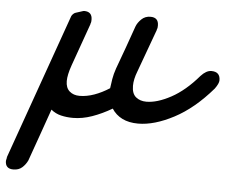

<svg xmlns="http://www.w3.org/2000/svg" viewBox="-232 -462 939 784"><g transform="rotate(5 237.0 -70.0)"><path d="M-177 216Q-178 217 -179.5 219.5Q-181 222 -182 227Q-180 219 -177 216ZM31 -379Q33 -384 38.5 -389Q44 -394 49 -395L77 -404Q78 -404 79 -404.5Q80 -405 82 -405Q115 -405 115 -372Q115 -367 114.5 -363Q114 -359 111 -353L113 -356L50 -179Q36 -139 36 -114Q36 -86 52 -72Q68 -58 93 -58Q122 -58 153 -69Q184 -80 215 -100Q217 -117 220.5 -138Q224 -159 232 -182Q248 -226 264.5 -271Q281 -316 296 -360Q302 -376 317 -390.5Q332 -405 354 -405Q387 -405 387 -372Q387 -367 386.5 -363Q386 -359 383 -353L385 -356Q369 -311 352.5 -267Q336 -223 320 -178Q307 -145 307 -118Q307 -86 324 -72Q341 -58 367 -58Q411 -58 467.5 -88.5Q524 -119 578 -182Q600 -206 621 -206Q657 -206 657 -171Q657 -158 641 -136Q567 -50 487 -8Q407 34 341 34Q303 34 276 20.5Q249 7 233 -18Q192 6 152 20Q112 34 74 34Q48 34 25 28.5Q2 23 -16 8Q-35 62 -54 116Q-73 170 -92 223Q-100 240 -114 252.5Q-128 265 -150 265Q-183 265 -183 233Q-183 231 -182.5 230Q-182 229 -182 227Q-182 224 -180 216Z"/></g></svg>

Font: Discipuli Britannica Bold
Style: Regular
Weight: 700
Designer: Peter Wiegel
Foundry: Peter Wiegel
Version: Version 0.001 2009